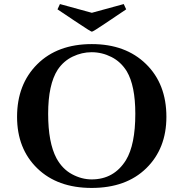

<svg xmlns="http://www.w3.org/2000/svg" viewBox="-20 -914 903 945"><path d="M263 -868 275 -894Q431 -851 432 -851Q433 -851 589 -894L601 -868Q556 -838 500 -800Q438 -758 432 -758Q427 -758 348 -811Q298 -844 263 -868ZM64 -339Q64 -499 163.5 -598Q263 -697 432 -697Q598 -697 698.5 -599Q799 -501 799 -339Q799 -183 700 -86Q601 11 431 11Q263 11 163.5 -85.5Q64 -182 64 -339ZM217 -354Q217 -212 258 -135Q287 -82 334.5 -56.5Q382 -31 431 -31Q541 -31 600 -126Q646 -202 646 -354Q646 -492 604 -563Q575 -610 528.5 -633.5Q482 -657 431 -657Q383 -657 338 -635.5Q293 -614 264 -571Q217 -498 217 -354Z"/></svg>

Font: CMU Serif
Style: Bold
Weight: 700
Version: Version 0.7.0